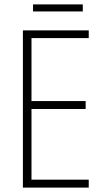

<svg xmlns="http://www.w3.org/2000/svg" viewBox="-20 -945 475 872"><path d="M356 -925H130V-893H356ZM383 -93V-129H123V-450H369V-486H123V-772H383V-807H84V-93Z"/></svg>

Font: Noto Sans Telugu UI Condensed ExtraLight
Style: Regular
Weight: 200
Width: 3
Designer: Jelle Bosma - Monotype Design Team
Foundry: Monotype Imaging Inc.
Version: Version 2.005